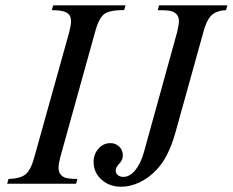

<svg xmlns="http://www.w3.org/2000/svg" viewBox="-20 -691 875 722"><path d="M271 -18.1 266.1 0H6.8L12.2 -18.1Q58.6 -19.5 77.9 -36.9Q97.2 -54.2 110.8 -106L240.2 -569.8Q247.1 -596.2 247.1 -610.8Q247.1 -633.8 231 -643.3Q214.8 -652.8 174.8 -652.8L180.2 -670.9H452.1L446.8 -652.8Q391.6 -653.8 370.8 -637.2Q350.1 -620.6 335.9 -564.9L207 -101.1Q200.2 -74.7 200.2 -60.1Q200.2 -32.2 225.1 -22.9Q239.7 -18.1 271 -18.1ZM573.2 -652.8 578.1 -670.9H835L830.1 -652.8Q793 -651.4 774.2 -632.3Q755.4 -613.3 743.2 -564.9L639.2 -190.9Q612.3 -96.2 566.9 -50.8Q539.1 -21.5 504.4 -5.1Q469.7 11.2 436 11.2Q391.6 11.2 361.8 -15.4Q332 -42 332 -82Q332 -111.3 350.3 -132.1Q368.7 -152.8 395 -152.8Q415 -152.8 428.5 -139.6Q441.9 -126.5 441.9 -106.9Q441.9 -88.9 428.2 -75.2Q415 -61 415 -49.8Q415 -39.1 423.1 -32.5Q431.2 -25.9 443.8 -25.9Q467.8 -25.9 488.3 -50.5Q508.8 -75.2 521 -118.2L646 -569.8Q652.8 -598.1 652.8 -611.8Q652.8 -642.1 621.1 -649.9Q607.9 -652.8 573.2 -652.8Z"/></svg>

Font: Accordance
Style: Italic
Weight: 400
Italic angle: -11°
Version: Version 1.2 (build January 31, 2020) Miklal Software Solutio